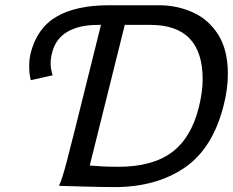

<svg xmlns="http://www.w3.org/2000/svg" viewBox="-20 -724 908 748"><path d="M185.1 -430.7 100.1 -411.6Q93.8 -432.1 93.8 -465.8Q93.8 -493.2 99.1 -515.6Q124 -614.7 200.4 -659.2Q276.9 -703.6 404.8 -703.6H597.7Q669.4 -703.6 731 -676Q792.5 -648.4 830.1 -589.1Q867.7 -529.8 867.7 -435.1Q867.7 -408.7 864 -379.2Q860.4 -349.6 852.1 -316.4Q809.6 -145.5 698.7 -70.3Q587.9 4.9 425.8 4.9Q402.3 4.9 366.2 4.2Q330.1 3.4 294.4 2.4Q258.8 1.5 234.4 0.7Q210 0 210 0Q222.7 -28.8 238.3 -87.9Q253.9 -147 271.5 -217.8L379.9 -653.3H472.7L329.6 -79.1Q346.7 -77.6 376.2 -75.9Q405.8 -74.2 440.4 -74.2Q573.2 -74.2 649.2 -130.4Q725.1 -186.5 754.9 -307.1Q769.5 -366.7 769.5 -415Q769.5 -627 566.4 -627H361.8Q288.1 -627 242.2 -599.9Q196.3 -572.8 183.1 -519Q179.7 -506.8 178.5 -496.3Q177.2 -485.8 177.2 -476.6Q177.2 -463.9 179.4 -452.9Q181.6 -441.9 185.1 -430.7Z"/></svg>

Font: Andika
Style: Italic
Weight: 400
Italic angle: -14°
Designer: Victor Gaultney, Annie Olsen, Julie Remington, Don Collingsworth, Eric Hays, Becca Hirsbrunner
Foundry: SIL International
Version: Version 6.101